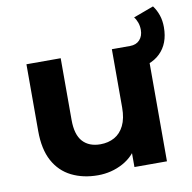

<svg xmlns="http://www.w3.org/2000/svg" viewBox="-79 -774 863 861"><g transform="rotate(-10 352.5 -343.5)"><path d="M299 8Q232 8 179.5 -18Q127 -44 98 -97.5Q69 -151 69 -234V-538H225V-257Q225 -190 253.5 -158.5Q282 -127 334 -127Q370 -127 398 -142.5Q426 -158 442 -190.5Q458 -223 458 -272V-538H614V0H466V-148L493 -105Q466 -49 413.5 -20.5Q361 8 299 8ZM514 -434V-538H541Q569 -538 585 -555.5Q601 -573 601 -601Q601 -619 595.5 -634.5Q590 -650 581 -661L673 -695Q688 -675 696.5 -650Q705 -625 705 -595Q705 -520 660.5 -477Q616 -434 537 -434Z"/></g></svg>

Font: Montserrat Thin
Style: Bold
Weight: 700
Version: Version 9.000